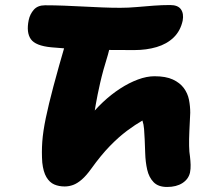

<svg xmlns="http://www.w3.org/2000/svg" viewBox="-20 -731 849 763"><path d="M644 12Q609 12 590.5 -7Q572 -26 565 -56.5Q558 -87 557 -123Q556 -153 555 -176.5Q554 -200 552.5 -218.5Q551 -237 546 -252Q518 -236 485 -211.5Q452 -187 416.5 -150.5Q381 -114 343 -61Q323 -33 305 -17.5Q287 -2 270.5 4Q254 10 237 10Q214 10 195.5 2Q177 -6 164.5 -27Q152 -48 148 -85Q145 -126 148 -167.5Q151 -209 162 -262Q173 -315 192.5 -388.5Q212 -462 243 -568Q251 -600 274.5 -620Q298 -640 329 -640Q370 -640 392 -627Q414 -614 418 -586Q422 -558 409 -514Q389 -450 378 -401.5Q367 -353 360.5 -315.5Q354 -278 350 -248Q346 -218 341 -192L328 -257Q356 -294 389 -325Q422 -356 457.5 -379Q493 -402 528 -415Q563 -428 594 -428Q639 -428 667 -415Q695 -402 710.5 -381Q726 -360 731 -334.5Q736 -309 736 -283Q734 -243 732.5 -209.5Q731 -176 731.5 -151Q732 -126 735 -109Q737 -92 737.5 -76Q738 -60 735 -45Q729 -19 705 -3.5Q681 12 644 12ZM514 -532Q460 -532 404.5 -532.5Q349 -533 293.5 -535.5Q238 -538 184 -543Q121 -549 102.5 -575.5Q84 -602 94 -651Q99 -675 114.5 -692.5Q130 -710 159 -710Q197 -710 235 -708.5Q273 -707 311.5 -705Q350 -703 386.5 -701.5Q423 -700 458 -700Q490 -700 523.5 -703Q557 -706 590.5 -708.5Q624 -711 656 -711Q687 -711 699 -694Q711 -677 706 -649Q697 -608 670 -582Q643 -556 602.5 -544Q562 -532 514 -532Z"/></svg>

Font: Shantell Sans ExtraBold
Style: Italic
Weight: 800
Italic angle: -11°
Designer: Stephen Nixon, Anya Danilova, Shantell Martin
Foundry: Arrow Type
Version: Version 1.011;[c5ecc13dd]